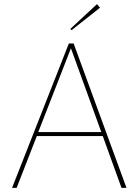

<svg xmlns="http://www.w3.org/2000/svg" viewBox="-20 -903 666 923"><path d="M324 -758 318 -764 446 -883 461 -866ZM38 0 311 -694H334L588 0H564L474 -249H157L60 0ZM164 -268H467L321 -671Z"/></svg>

Font: Cantarell Thin
Style: Regular
Weight: 100
Designer: Dave Crossland, Nikolaus Waxweiler, Florian Fecher, Jacques Le Bailly, Eben Sorkin, Alexei Vanyashin, Alexios Zavras, Em
Version: Version 0.303